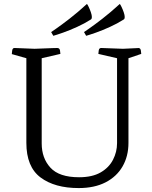

<svg xmlns="http://www.w3.org/2000/svg" viewBox="-20 -944 773 976"><path d="M380 12Q258 12 186 -42Q114 -96 114 -218V-648L40 -669Q40 -674 42 -687.5Q44 -701 55 -700L156 -696Q226 -699 248.5 -699.5Q271 -700 271 -700Q283 -700 285 -687.5Q287 -675 287 -670L192 -648V-215Q192 -140 236.5 -91.5Q281 -43 382 -43Q449 -43 491.5 -67.5Q534 -92 554.5 -132Q575 -172 575 -216V-648L480 -670Q480 -675 482 -688Q484 -701 496 -700L605 -696Q641 -698 657.5 -698.5Q674 -699 678.5 -699.5Q683 -700 683 -700Q694 -700 696 -687.5Q698 -675 698 -670L633 -648V-218Q633 -150 603 -98Q573 -46 516.5 -17Q460 12 380 12ZM418 -762 407 -781Q407 -781 432.5 -798.5Q458 -816 500 -848.5Q542 -881 589 -924Q592 -921 598 -908.5Q604 -896 609 -881.5Q614 -867 614 -857Q614 -848 609 -845Q576 -824 538.5 -807Q501 -790 468.5 -778.5Q436 -767 418 -762ZM251 -762 240 -781Q240 -781 265.5 -798.5Q291 -816 333 -848.5Q375 -881 422 -924Q425 -921 431 -908.5Q437 -896 442 -881.5Q447 -867 447 -857Q447 -848 442 -845Q409 -824 371.5 -807Q334 -790 301.5 -778.5Q269 -767 251 -762Z"/></svg>

Font: Mate
Style: Regular
Weight: 400
Designer: Eduardo Rodriguez Tunni
Foundry: Eduardo Rodriguez Tunni
Version: Version 1.003; ttfautohint (v1.8.4.7-5d5b);gftools[0.9.24]